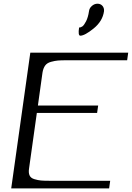

<svg xmlns="http://www.w3.org/2000/svg" viewBox="-20 -1041 728 1061"><path d="M688.5 -750 682.6 -708H349.6Q316.4 -708 299.8 -706.5Q283.2 -705.1 261.7 -699.2Q240.2 -693.4 229.5 -678.7Q218.8 -664.1 214.8 -639.6L189.5 -458H522.5L516.6 -417H183.6L140.6 -110.4Q136.7 -85.9 143.6 -71.3Q150.4 -56.6 170.4 -50.8Q190.4 -44.9 206.5 -43.5Q222.7 -42 255.9 -42H588.9L583 0H42L147.5 -750ZM554.7 -978.5Q546.9 -923.8 497.6 -883.8Q448.2 -843.8 423.8 -843.8Q410.2 -843.8 417 -888.7Q425.8 -888.7 435.1 -895Q444.3 -901.4 455.6 -923.3Q466.8 -945.3 471.7 -978.5Q473.6 -996.1 487.8 -1008.3Q502 -1020.5 518.6 -1020.5Q536.1 -1020.5 546.4 -1008.3Q556.6 -996.1 554.7 -978.5Z"/></svg>

Font: okolaks
Style: RegularItalic
Weight: 500
Italic angle: -8°
Version: Version 000.6.0